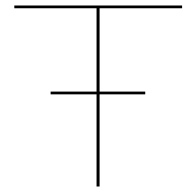

<svg xmlns="http://www.w3.org/2000/svg" viewBox="-20 -678 705 698"><path d="M342 -648V-345H508V-335H342V0H331V-335H164V-345H331V-648H32V-658H642V-648Z"/></svg>

Font: Ysabeau Infant Hairline
Style: Regular
Weight: 100
Designer: Christian Thalmann (Catharsis Fonts)
Version: Version 0.003